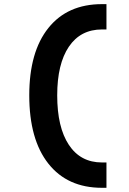

<svg xmlns="http://www.w3.org/2000/svg" viewBox="-20 -811 626 929"><path d="M473.6 97.7Q306.4 97.7 214 -19.3Q121.6 -136.2 121.6 -349.6Q121.6 -560.1 214 -675.5Q306.4 -791 473.6 -791H495.1V-668.5H473.6Q369.6 -668.5 313.2 -585Q256.8 -501.5 256.8 -349.7Q256.8 -195.2 313.2 -110.1Q369.6 -24.9 473.6 -24.9H495.1V97.7Z"/></svg>

Font: Cascadia Mono
Style: Regular
Weight: 400
Monospace: yes
Designer: Aaron Bell
Foundry: Saja Typeworks
Version: Version 2404.023